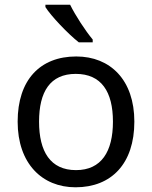

<svg xmlns="http://www.w3.org/2000/svg" viewBox="-20 -786 645 816"><path d="M278 -766H173V-756C196 -719 269 -642 315 -606H374V-618C343 -655 300 -721 278 -766ZM551 -269C551 -446 449 -546 304 -546C150 -546 55 -446 55 -269C55 -91 159 10 301 10C454 10 551 -91 551 -269ZM146 -269C146 -396 193 -472 302 -472C411 -472 460 -396 460 -269C460 -142 411 -63 303 -63C194 -63 146 -142 146 -269Z"/></svg>

Font: Noto Sans Nandinagari
Style: Regular
Weight: 400
Designer: Ek Type
Foundry: Ek Type
Version: Version 1.002